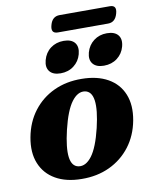

<svg xmlns="http://www.w3.org/2000/svg" viewBox="-91 -881 759 961"><g transform="rotate(-10 289.0 -400.5)"><path d="M331.5 -480Q410.5 -479.5 464.5 -449Q518.5 -418.5 541.2 -362.5Q564 -306.5 550 -230Q536 -155 493.8 -100Q451.5 -45 388 -15.2Q324.5 14.5 246 13.5Q167.5 13 114 -17.8Q60.5 -48.5 37.8 -104.5Q15 -160.5 29 -236.5Q43 -312 85 -367Q127 -422 190.2 -451.5Q253.5 -481 331.5 -480ZM241 -51.5Q277.5 -45.5 309 -87.2Q340.5 -129 363.5 -224.5Q406 -404 337 -415.5Q301 -421 269.8 -379.2Q238.5 -337.5 215.5 -242Q173 -63 241 -51.5ZM234 -525.5Q195.5 -525.5 178.5 -546.8Q161.5 -568 171 -603.5Q181 -640.5 209.2 -661.8Q237.5 -683 276 -683Q315 -683 332 -661.8Q349 -640.5 339 -603.5Q329.5 -568.5 301.2 -547Q273 -525.5 234 -525.5ZM454 -525.5Q415.5 -525.5 398.2 -546.8Q381 -568 390.5 -603.5Q400.5 -640 428.8 -661.5Q457 -683 495.5 -683Q535 -683 552.2 -661.8Q569.5 -640.5 559.5 -603.5Q550 -568.5 521.8 -547Q493.5 -525.5 454 -525.5ZM230 -771.5Q241 -813.5 279 -813.5H534Q571 -813.5 559 -772Q547.5 -729.5 510.5 -729.5H255.5Q218 -729.5 230 -771.5Z"/></g></svg>

Font: Fraunces 9pt
Style: Bold Italic
Weight: 700
Italic angle: -16°
Version: Version 1.000;[b76b70a41]